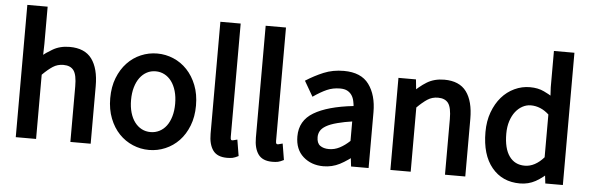

<svg xmlns="http://www.w3.org/2000/svg" viewBox="-49 -893 3306 1076"><g transform="rotate(5 1604.5 -355.0)"><path d="M65.4 -732.9H179.7V-522.9L178.2 -461.9Q185.1 -469.2 226.1 -494.1Q267.1 -519 322.8 -519Q407.7 -519 447.3 -465.6Q486.8 -412.1 486.8 -313V11.2H372.6V-301.8Q372.6 -365.7 354.5 -390.6Q336.4 -415.5 296.4 -415.5Q263.2 -415.5 237.1 -398.4Q210.9 -381.3 179.7 -350.1V11.2H65.4Z M573.7 -252.9Q573.7 -316.9 593.5 -367.2Q613.3 -417.5 646.5 -452.6Q679.7 -487.8 723.4 -506.3Q767.1 -524.9 814.9 -524.9Q862.8 -524.9 906.5 -506.3Q950.2 -487.8 983.4 -452.6Q1016.6 -417.5 1036.4 -367.2Q1056.2 -316.9 1056.2 -252.9Q1056.2 -189.9 1036.4 -139.4Q1016.6 -88.9 983.4 -54.2Q950.2 -19.5 906.5 -1Q862.8 17.6 814.9 17.6Q767.1 17.6 723.4 -1Q679.7 -19.5 646.5 -54.2Q613.3 -88.9 593.5 -139.4Q573.7 -189.9 573.7 -252.9ZM690.9 -252.9Q690.9 -213.4 700.2 -181.6Q709.5 -149.9 726.1 -128.2Q742.7 -106.4 765.1 -94.7Q787.6 -83 814.9 -83Q841.8 -83 864.7 -94.7Q887.7 -106.4 904.1 -128.2Q920.4 -149.9 929.7 -181.6Q939 -213.4 939 -252.9Q939 -292.5 929.7 -324.5Q920.4 -356.4 903.8 -378.7Q887.2 -400.9 864.5 -412.8Q841.8 -424.8 814.9 -424.8Q787.6 -424.8 765.1 -412.8Q742.7 -400.9 726.1 -378.7Q709.5 -356.4 700.2 -324.5Q690.9 -292.5 690.9 -252.9Z M1151.4 -732.9H1265.6V-96.7Q1265.6 -83 1268.3 -80.1Q1271 -77.1 1272.5 -77.1Q1276.4 -77.1 1278.8 -77.1Q1281.2 -77.1 1303.7 -83.5L1318.8 7.8Q1298.8 18.1 1285.9 20.8Q1272.9 23.4 1254.4 23.4Q1199.2 23.4 1175.3 -10Q1151.4 -43.5 1151.4 -103Z M1406.2 -732.9H1520.5V-96.7Q1520.5 -83 1523.2 -80.1Q1525.9 -77.1 1527.3 -77.1Q1531.2 -77.1 1533.7 -77.1Q1536.1 -77.1 1558.6 -83.5L1573.7 7.8Q1553.7 18.1 1540.8 20.8Q1527.8 23.4 1509.3 23.4Q1454.1 23.4 1430.2 -10Q1406.2 -43.5 1406.2 -103Z M1637.2 -130.9Q1637.2 -219.7 1714.1 -265.6Q1791 -311.5 1936 -327.6Q1936 -334.5 1932.1 -354Q1928.2 -373.5 1918.7 -387.7Q1909.2 -401.9 1893.6 -410.4Q1877.9 -418.9 1852.5 -418.9Q1812.5 -418.9 1778.3 -403.8Q1744.1 -388.7 1702.1 -359.4L1652.3 -445.3Q1701.2 -476.6 1752.2 -497.8Q1803.2 -519 1865.2 -519Q1962.4 -519 2006.3 -459.2Q2050.3 -399.4 2050.3 -302.7V11.2H1951.7L1942.4 -68.4H1989.3Q1931.2 -20.5 1888.2 1.5Q1845.2 23.4 1796.4 23.4Q1728.5 23.4 1682.9 -17.1Q1637.2 -57.6 1637.2 -130.9ZM1750.5 -136.7Q1750.5 -103 1769.5 -89.1Q1788.6 -75.2 1819.3 -75.2Q1850.6 -75.2 1879.4 -90.1Q1908.2 -105 1936 -131.3V-240.7Q1894 -234.9 1853.8 -224.4Q1813.5 -213.9 1790.8 -200.4Q1768.1 -187 1759.3 -171.1Q1750.5 -155.3 1750.5 -136.7Z M2172.9 -506.8H2271.5L2280.8 -415.5H2238.8Q2291.5 -468.8 2333 -493.9Q2374.5 -519 2430.2 -519Q2515.1 -519 2554.7 -465.6Q2594.2 -412.1 2594.2 -313V11.2H2480V-301.8Q2480 -365.7 2461.9 -390.6Q2443.8 -415.5 2403.8 -415.5Q2370.6 -415.5 2344.5 -398.4Q2318.4 -381.3 2287.1 -350.1V11.2H2172.9Z M2685.1 -247.1Q2685.1 -308.6 2703.6 -358.9Q2722.2 -409.2 2752.9 -444.6Q2783.7 -480 2825.2 -499.5Q2866.7 -519 2912.1 -519Q2958 -519 2991.5 -502.7Q3024.9 -486.3 3030.3 -481.9L3027.8 -529.3V-732.9H3143.1V11.2H3044.4L3035.2 -67.4H3077.6Q3029.8 -20.5 2989.7 1.5Q2949.7 23.4 2902.3 23.4Q2802.7 23.4 2743.9 -47.9Q2685.1 -119.1 2685.1 -247.1ZM2802.2 -248Q2802.2 -165 2833.3 -121.6Q2864.3 -78.1 2920.4 -78.1Q2949.7 -78.1 2976.8 -92.8Q3003.9 -107.4 3027.8 -134.8V-375.5Q3004.4 -397 2978.8 -407.5Q2953.1 -418 2926.3 -418Q2901.4 -418 2879.2 -406Q2856.9 -394 2839.8 -372.3Q2822.8 -350.6 2812.5 -319.1Q2802.2 -287.6 2802.2 -248Z"/></g></svg>

Font: Pyidaungsu Book
Style: Bold
Weight: 700
Designer: Sun Tun
Foundry: MCF
Version: Version 1.008;February 27, 2020;FontCreator 11.0.0.2408 32-b